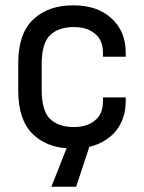

<svg xmlns="http://www.w3.org/2000/svg" viewBox="-20 -544 543 724"><path d="M368.2 -345.2Q368.2 -392.6 338.9 -416Q310.1 -441.9 258.8 -441.9Q199.7 -441.9 168.9 -411.1Q137.2 -380.9 137.2 -301.8V-206.1Q137.2 -127 168 -96.2Q200.7 -64.9 257.8 -64.9Q310.1 -64.9 338.9 -90.8Q368.2 -114.3 368.2 -162.1V-176.8H454.1V-163.1Q454.1 -95.7 416 -48.8Q377.9 -4.9 316.9 9.8L267.1 160.2H173.8L231 15.1Q151.4 9.3 102.1 -40Q48.8 -93.3 48.8 -202.1V-306.2Q48.8 -418.5 106 -471.2Q161.6 -523.9 255.9 -523.9Q348.1 -523.9 399.9 -475.1Q454.1 -426.8 454.1 -345.2V-330.1H368.2Z"/></svg>

Font: D-DIN-PRO Medium
Style: Regular
Weight: 500
Designer: datto
Foundry: CyberFei
Version: Version 1.000;hotconv 1.0.109;makeotfexe 2.5.65596